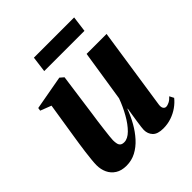

<svg xmlns="http://www.w3.org/2000/svg" viewBox="-190 -788 921 921"><g transform="rotate(-45 271.0 -327.5)"><path d="M138 12.5Q104 12.5 81.8 -1.8Q59.5 -16 48.5 -39.5Q37.5 -63 37.5 -91.5Q37.5 -105.5 39.8 -127.8Q42 -150 45.2 -175.2Q48.5 -200.5 52 -223.5Q55.5 -246.5 58 -262.5L87 -446L31.5 -467.5L34 -483L208.5 -514.5L227.5 -498L197.5 -281Q194.5 -262 191.2 -237.5Q188 -213 185 -188.8Q182 -164.5 180 -146Q178 -127.5 178 -120Q178 -106 180.5 -95.8Q183 -85.5 190 -80.2Q197 -75 210 -75Q233.5 -75 258 -99.2Q282.5 -123.5 304.2 -162Q326 -200.5 341 -242L381.5 -502.5H517L454.5 -85Q452.5 -69 458 -61Q463.5 -53 472 -53Q482 -53 494.5 -59.5Q507 -66 518 -78.5L529.5 -56.5Q515 -38 493.2 -22.5Q471.5 -7 445 2Q418.5 11 389.5 11Q351 11 334.2 -6.5Q317.5 -24 317.5 -50.5Q317.5 -56 319.2 -70.2Q321 -84.5 323.8 -103.2Q326.5 -122 329.8 -141.8Q333 -161.5 335.5 -177.5H333.5Q320 -141 300.8 -107Q281.5 -73 257 -46Q232.5 -19 202.8 -3.2Q173 12.5 138 12.5ZM190 -668.5H463L452.5 -588H179.5Z"/></g></svg>

Font: Merriweather 144pt
Style: Bold Italic
Weight: 700
Italic angle: -7.8°
Version: Version 2.101